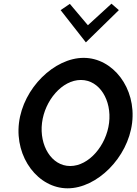

<svg xmlns="http://www.w3.org/2000/svg" viewBox="-20 -1019 744 1042"><path d="M309 -964 446 -789 625 -964 585 -999 457 -882 359 -998ZM208 -352C223 -474 317 -585 419 -585C521 -585 587 -474 572 -352C557 -230 463 -118 361 -118C259 -118 193 -230 208 -352ZM83 -352C60 -163 188 3 347 3C506 3 674 -163 697 -352C720 -541 593 -705 434 -705C275 -705 106 -541 83 -352Z"/></svg>

Font: Bluebird
Style: LiNrwObl
Weight: 300
Designer: Jasper
Foundry: Cannot Into Space Fonts
Version: Version 0.98